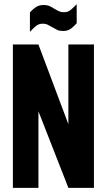

<svg xmlns="http://www.w3.org/2000/svg" viewBox="-20 -904 514 924"><path d="M432.1 -689.9V0H309.1L165 -368.2V0H42V-689.9H165L309.1 -306.2V-689.9ZM124 -844.2Q142.6 -864.3 157.7 -872.6Q170.9 -879.9 189.9 -879.9Q206.5 -879.9 217.8 -875Q230 -869.6 243.2 -860.8Q255.4 -853.5 267.1 -848.6Q275.4 -845.2 288.1 -845.2Q303.7 -845.2 314.9 -852.5Q327.6 -861.3 349.1 -883.8V-792Q331.1 -772 316.9 -763.2Q303.2 -754.9 284.2 -754.9Q266.1 -754.9 255.9 -759.8Q245.6 -764.6 230 -773.9Q212.4 -784.2 207.5 -786.1Q198.2 -790 186 -790Q169.9 -790 157.7 -782.2Q146.5 -774.9 124 -751Z"/></svg>

Font: D-DIN Condensed
Style: DINCondensed-Bold
Weight: 700
Width: 3
Designer: Charles Nix
Foundry: Datto Inc.
Version: Version 1.10